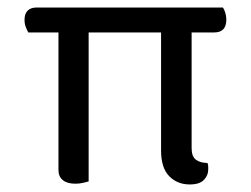

<svg xmlns="http://www.w3.org/2000/svg" viewBox="-20 -482 666 509"><path d="M481 -462V-396H55Q52 -401 48.5 -410Q45 -419 45 -429Q45 -446 53.5 -454Q62 -462 76 -462ZM116 -396V-462H571Q574 -458 577 -449Q580 -440 580 -430Q580 -413 572 -404.5Q564 -396 548 -396ZM135 -418H215V-1Q211 0 201 2.5Q191 5 180 5Q158 5 146.5 -4.5Q135 -14 135 -31ZM407 -418H488V-89Q488 -67 499.5 -58.5Q511 -50 530 -50Q532 -45 532 -40.5Q532 -36 532 -32Q532 -17 520.5 -5Q509 7 483 7Q450 7 428.5 -15Q407 -37 407 -83Z"/></svg>

Font: Baloo Bhaijaan 2
Style: Regular
Weight: 400
Designer: Sanskriti Dholi, Noopur Datye and Ek Type
Foundry: Ek Type
Version: Version 1.701